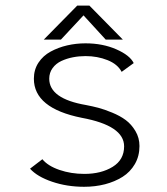

<svg xmlns="http://www.w3.org/2000/svg" viewBox="-20 -670 610 700"><path d="M428 -525.5H365.5L284.5 -614L202 -525.5H139.5L261.5 -649.5H306ZM286.5 11Q224 11 169.8 -7.5Q115.5 -26 89.5 -55L134.5 -89.5Q154.5 -65 196.8 -50.5Q239 -36 287.5 -36Q349 -36 390.8 -61.8Q432.5 -87.5 432.5 -136.5Q432.5 -212 278 -240.5Q103.5 -275.5 103.5 -383Q103.5 -416 120.2 -441.5Q137 -467 164.8 -482Q192.5 -497 224.8 -504.5Q257 -512 291.5 -512Q354.5 -512 404 -490.2Q453.5 -468.5 467.5 -440L423.5 -408Q409 -436 372 -450.8Q335 -465.5 292 -465.5Q268.5 -465.5 246.2 -461.2Q224 -457 204 -447.8Q184 -438.5 171.8 -421.8Q159.5 -405 159.5 -383Q159.5 -310 294 -287Q317.5 -282.5 338.5 -277Q359.5 -271.5 388.8 -259.5Q418 -247.5 438.5 -232.2Q459 -217 473.8 -192.2Q488.5 -167.5 488.5 -137.5Q488.5 -101 471.8 -72Q455 -43 426.8 -25.2Q398.5 -7.5 362.8 1.8Q327 11 286.5 11Z"/></svg>

Font: League Mono Narrow UltraLight
Style: Regular
Weight: 200
Width: 3
Designer: Tyler Finck
Foundry: The League of Moveable Type / Tyler Finck
Version: Version 2.210